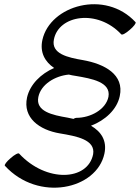

<svg xmlns="http://www.w3.org/2000/svg" viewBox="-20 -586 657 901"><path d="M3 192C161 364 434 303 470 135C483 74 455 32 407 4C473 -21 529 -72 542 -135C564 -236 471 -286 369 -304C299 -316 219 -333 233 -401C255 -515 437 -545 549 -425C553 -420 571 -430 589 -446C608 -462 620 -478 616 -482C474 -636 215 -561 179 -399C166 -340 191 -296 234 -267C172 -240 121 -190 107 -129C86 -33 165 24 261 40C338 53 429 69 417 138C392 263 197 272 70 135C66 130 48 140 30 156C11 172 -1 188 3 192ZM297 -34C226 -46 146 -63 160 -131C172 -190 238 -230 303 -236C313 -234 323 -231 334 -230C411 -217 501 -201 489 -132C477 -72 405 -33 338 -33C334 -33 329 -31 325 -28C316 -30 306 -32 297 -34Z"/></svg>

Font: Nupuram Light Oblique
Style: Regular
Weight: 300
Designer: Santhosh Thottingal (santhosh.thottingal@gmail.com)
Foundry: SMC
Version: Version 1.000